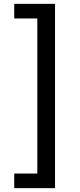

<svg xmlns="http://www.w3.org/2000/svg" viewBox="-20 -796 416 998"><path d="M174 182H266V-776H174ZM54 182H222V106H54ZM54 -700H222V-776H54Z"/></svg>

Font: Sora Variable
Style: Regular
Weight: 400
Designer: Jonathan Barnbrook, Julián Moncada
Foundry: Barnbrook Fonts
Version: Version 2.000